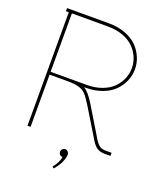

<svg xmlns="http://www.w3.org/2000/svg" viewBox="-153 -780 895 1051"><g transform="rotate(20 294.5 -254.0)"><path d="M309.1 49.8Q318.4 49.8 325.2 56.9Q332 64 332 73.2V76.2Q327.1 123.5 285.2 170.9L275.9 163.1Q290.5 146.5 299.8 127Q309.1 107.4 309.1 95.2Q299.8 95.2 293.5 88.9Q287.1 82.5 287.1 73.2Q287.1 64 293.7 56.9Q300.3 49.8 309.1 49.8ZM521 0Q495.6 0 478.3 -9.8Q460.9 -19.5 443.8 -46.9L339.8 -217.8Q315.4 -257.8 299.6 -273.9Q283.7 -290 259.5 -297.1Q235.4 -304.2 188 -304.2H88.9V0H70.8V-661.1H54.2V-679.2H298.8Q351.6 -679.2 394.3 -663.1Q437 -647 463.4 -620.4Q489.7 -593.8 503.9 -560.5Q518.1 -527.3 518.1 -491.2Q518.1 -455.1 503.9 -422.1Q489.7 -389.2 463.4 -362.5Q437 -335.9 394.3 -320.1Q351.6 -304.2 298.8 -304.2H291V-303.2Q319.8 -286.1 354 -229L458 -57.1Q473.1 -34.2 486.1 -26.1Q499 -18.1 521 -18.1H554.2V0ZM298.8 -320.8Q347.7 -320.8 387 -335.4Q426.3 -350.1 450.4 -374.3Q474.6 -398.4 487.3 -428.5Q500 -458.5 500 -491.2Q500 -523.9 487.3 -553.7Q474.6 -583.5 450.4 -607.9Q426.3 -632.3 387 -646.7Q347.7 -661.1 298.8 -661.1H88.9V-320.8Z"/></g></svg>

Font: Rawengulk
Style: Light
Weight: 300
Version: Version 0.92